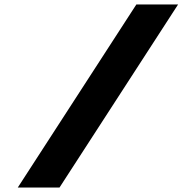

<svg xmlns="http://www.w3.org/2000/svg" viewBox="-20 -845 822 865"><path d="M782.4 -825H594.4L60 0H248Z"/></svg>

Font: Hussar
Style: BdWodka
Weight: 700
Foundry: Cannot Into Space Fonts
Version: Version 2.00